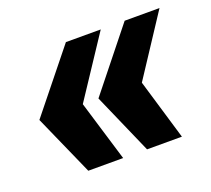

<svg xmlns="http://www.w3.org/2000/svg" viewBox="-80 -629 673 611"><g transform="rotate(-20 256.5 -323.5)"><path d="M123 -119 32 -324 196 -528H314L179 -324L241 -119ZM322 -119 232 -324 395 -528H513L379 -324L440 -119Z"/></g></svg>

Font: Archivo ExtraCondensed Black
Style: Italic
Weight: 900
Width: 2
Italic angle: -10°
Designer: Hector Gatti
Foundry: Omnibus-Type
Version: Version 2.001